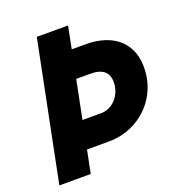

<svg xmlns="http://www.w3.org/2000/svg" viewBox="-130 -829 875 938"><g transform="rotate(-20 307.5 -360.0)"><path d="M164.1 -719.7H326.7L303.7 -604H375.5Q446.8 -604 498.5 -580.1Q550.3 -556.2 577.9 -510.7Q605.5 -465.3 605.5 -401.4Q605.5 -323.7 568.1 -259Q530.8 -194.3 464.8 -156.5Q398.9 -118.7 317.9 -118.7H206.5L182.6 0H19.5ZM331.5 -261.7Q362.8 -261.7 388.2 -278.8Q413.6 -295.9 427.7 -324.2Q441.9 -352.5 441.9 -384.3Q441.9 -460.9 348.6 -460.9H274.9L234.9 -261.7Z"/></g></svg>

Font: Reddit Sans Fudge ExBold Italic
Style: Regular
Weight: 800
Italic angle: -11.25°
Designer: Stephen Hutchings
Version: Version 1.013